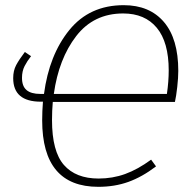

<svg xmlns="http://www.w3.org/2000/svg" viewBox="-20 -712 752 742"><path d="M184 -318Q181 -284 181 -248Q181 -127 227 -74.5Q273 -22 361 -22Q415 -22 463.5 -39.5Q512 -57 564 -95L583 -69Q529 -28 476 -9Q423 10 360 10Q143 10 143 -247Q143 -283 146 -319H138Q31 -319 31 -410Q31 -439 42.5 -460.5Q54 -482 76 -511L100 -495Q85 -476 75 -456.5Q65 -437 65 -411Q65 -379 82.5 -364Q100 -349 136 -349H150Q170 -500 248 -596Q326 -692 458 -692Q558 -692 613.5 -627Q669 -562 669 -438Q669 -412 665 -376Q661 -340 656 -318ZM188 -349H625Q632 -397 632 -440Q632 -549 586 -604.5Q540 -660 456 -660Q342 -660 274.5 -572.5Q207 -485 188 -349Z"/></svg>

Font: FiraGO UltraLight
Style: Italic
Weight: 200
Italic angle: -8°
Designer: bBox Type GmbH
Foundry: bBox Type GmbH
Version: Version 1.001